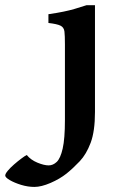

<svg xmlns="http://www.w3.org/2000/svg" viewBox="-163 -489 471 749"><path d="M207.5 -52.2Q207.5 22.9 190.7 67.9Q173.8 112.8 148.2 139.9Q122.6 167 96.7 188Q70.3 209 34.2 224.6Q-2 240.2 -28.8 240.2Q-54.2 240.2 -80.6 232.2Q-106.9 224.1 -124.8 213.6Q-142.6 203.1 -142.6 195.8Q-142.6 189 -132.6 177Q-122.6 165 -107.9 152.3Q-93.3 139.6 -79.6 129.4Q-65.9 119.1 -58.6 115.7Q-43 134.8 -17.1 145.5Q8.8 156.2 26.9 156.2Q43.9 156.2 58.3 142.6Q72.8 128.9 81.5 90.6Q90.3 52.2 90.3 -21V-316.4Q90.3 -349.6 88.4 -366Q86.4 -382.3 73 -388.9Q59.6 -395.5 25.9 -399.4V-433.6Q60.1 -438.5 83.7 -443.4Q107.4 -448.2 128.2 -454.3Q148.9 -460.4 174.8 -468.8H207.5Z"/></svg>

Font: Gentium Plus
Style: Bold
Weight: 700
Designer: Victor Gaultney, Annie Olsen, Iska Routamaa, Becca Hirsbrunner
Foundry: SIL International
Version: Version 6.101